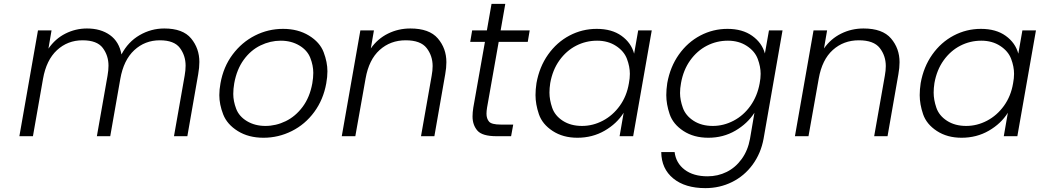

<svg xmlns="http://www.w3.org/2000/svg" viewBox="-20 -703 5367 991"><path d="M828 -556Q924 -556 966.5 -504.5Q1009 -453 1009 -383Q1009 -354 1003 -320L947 0H878L933 -312Q938 -340 938 -364Q938 -416 908.5 -455.5Q879 -495 805 -495Q728 -495 673 -444Q618 -393 601 -296L549 0H480L535 -312Q540 -340 540 -364Q540 -416 510.5 -455.5Q481 -495 406 -495Q329 -495 274 -444Q219 -393 202 -296L150 0H80L176 -546H246L230 -452Q265 -503 317.5 -529.5Q370 -556 429 -556Q500 -556 547.5 -522Q595 -488 607 -422Q641 -487 700.5 -521.5Q760 -556 828 -556Z M1340 8Q1263 8 1207.5 -26.5Q1152 -61 1132 -112.5Q1112 -164 1112 -212Q1112 -241 1118 -273Q1133 -358 1180.5 -421.5Q1228 -485 1296 -519.5Q1364 -554 1441 -554Q1518 -554 1574.5 -519.5Q1631 -485 1650.5 -433.5Q1670 -382 1670 -335Q1670 -306 1664 -273Q1649 -189 1602 -125Q1555 -61 1486 -26.5Q1417 8 1340 8ZM1350 -53Q1404 -53 1454.5 -77.5Q1505 -102 1542 -151.5Q1579 -201 1592 -273Q1597 -302 1597 -327Q1597 -365 1581.5 -404.5Q1566 -444 1524.5 -468.5Q1483 -493 1429 -493Q1375 -493 1324.5 -468.5Q1274 -444 1238 -394.5Q1202 -345 1189 -273Q1184 -244 1184 -218Q1184 -181 1199 -141.5Q1214 -102 1255 -77.5Q1296 -53 1350 -53Z M2098 -556Q2196 -556 2240 -504.5Q2284 -453 2284 -382Q2284 -353 2278 -320L2222 0H2153L2208 -312Q2213 -339 2213 -362Q2213 -415 2182 -455Q2151 -495 2074 -495Q1995 -495 1939.5 -445Q1884 -395 1867 -298L1814 0H1744L1840 -546H1910L1894 -453Q1929 -503 1982.5 -529.5Q2036 -556 2098 -556Z M2554 -487 2494 -148Q2491 -130 2491 -116Q2491 -91 2504 -75.5Q2517 -60 2565 -60H2629L2618 0H2543Q2469 0 2444 -29Q2419 -58 2419 -102Q2419 -123 2423 -148L2483 -487H2407L2417 -546H2493L2517 -683H2588L2564 -546H2714L2704 -487Z M2749 -274Q2764 -358 2809 -421.5Q2854 -485 2919.5 -519.5Q2985 -554 3060 -554Q3138 -554 3188 -518Q3238 -482 3253 -426L3274 -546H3344L3248 0H3178L3199 -121Q3164 -65 3101 -28.5Q3038 8 2960 8Q2886 8 2832.5 -27Q2779 -62 2761.5 -113.5Q2744 -165 2744 -212Q2744 -241 2749 -274ZM3226 -273Q3231 -299 3231 -322Q3231 -359 3216 -399Q3201 -439 3159.5 -466Q3118 -493 3062 -493Q3004 -493 2953.5 -467Q2903 -441 2867.5 -391.5Q2832 -342 2820 -274Q2816 -248 2816 -225Q2816 -188 2830 -147Q2844 -106 2885 -79.5Q2926 -53 2984 -53Q3040 -53 3091.5 -80Q3143 -107 3179 -157Q3215 -207 3226 -273Z M3735 -554Q3812 -554 3862.5 -518Q3913 -482 3928 -427L3949 -546H4019L3921 14Q3907 89 3864.5 147Q3822 205 3758.5 236.5Q3695 268 3621 268Q3516 268 3455 218Q3394 168 3393 82H3462Q3469 139 3514 173Q3559 207 3632 207Q3685 207 3730.5 184.5Q3776 162 3808 118Q3840 74 3851 14L3874 -121Q3838 -65 3775.5 -28.5Q3713 8 3636 8Q3561 8 3507.5 -27Q3454 -62 3436.5 -113.5Q3419 -165 3419 -212Q3419 -241 3424 -274Q3439 -358 3484 -421.5Q3529 -485 3594.5 -519.5Q3660 -554 3735 -554ZM3901 -273Q3906 -299 3906 -322Q3906 -359 3891 -399Q3876 -439 3834.5 -466Q3793 -493 3737 -493Q3679 -493 3628.5 -467Q3578 -441 3542.5 -391.5Q3507 -342 3495 -274Q3490 -247 3490 -223Q3490 -187 3504.5 -146.5Q3519 -106 3560 -79.5Q3601 -53 3659 -53Q3715 -53 3766.5 -80Q3818 -107 3853.5 -157Q3889 -207 3901 -273Z M4437 -556Q4535 -556 4579 -504.5Q4623 -453 4623 -382Q4623 -353 4617 -320L4561 0H4492L4547 -312Q4552 -339 4552 -362Q4552 -415 4521 -455Q4490 -495 4413 -495Q4334 -495 4278.5 -445Q4223 -395 4206 -298L4153 0H4083L4179 -546H4249L4233 -453Q4268 -503 4321.5 -529.5Q4375 -556 4437 -556Z M4732 -274Q4747 -358 4792 -421.5Q4837 -485 4902.5 -519.5Q4968 -554 5043 -554Q5121 -554 5171 -518Q5221 -482 5236 -426L5257 -546H5327L5231 0H5161L5182 -121Q5147 -65 5084 -28.5Q5021 8 4943 8Q4869 8 4815.5 -27Q4762 -62 4744.5 -113.5Q4727 -165 4727 -212Q4727 -241 4732 -274ZM5209 -273Q5214 -299 5214 -322Q5214 -359 5199 -399Q5184 -439 5142.5 -466Q5101 -493 5045 -493Q4987 -493 4936.5 -467Q4886 -441 4850.5 -391.5Q4815 -342 4803 -274Q4799 -248 4799 -225Q4799 -188 4813 -147Q4827 -106 4868 -79.5Q4909 -53 4967 -53Q5023 -53 5074.5 -80Q5126 -107 5162 -157Q5198 -207 5209 -273Z"/></svg>

Font: Fz Poppins Light
Style: Italic
Weight: 300
Italic angle: -10°
Designer: Ninad Kale (Devanagari), Jonny Pinhorn (Latin)
Foundry: Indian Type Foundry
Version: Vit hóa bi Vntype.Com & FontZin.Com